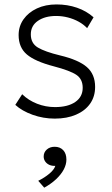

<svg xmlns="http://www.w3.org/2000/svg" viewBox="-20 -520 506 866"><path d="M227 15Q175.5 15 127.2 -2.2Q79 -19.5 49 -47L80 -95Q108 -67.5 147 -52.2Q186 -37 228 -37Q286 -37 319.5 -60Q353 -83 353 -124Q353 -163 324.8 -182.2Q296.5 -201.5 222 -221Q138 -243 101 -274.5Q64 -306 64 -362Q64 -401.5 86 -432.8Q108 -464 146.5 -482Q185 -500 235 -500Q284.5 -500 327.2 -485.2Q370 -470.5 402 -442L373 -393Q357 -410 334.8 -422.2Q312.5 -434.5 286.5 -441.2Q260.5 -448 233 -448Q183 -448 151 -426Q119 -404 119 -365Q119 -324.5 151 -305.5Q183 -286.5 251 -270Q334.5 -250 371.8 -217.5Q409 -185 409 -128Q409 -84.5 386.5 -52.5Q364 -20.5 323 -2.8Q282 15 227 15ZM179.5 326.5 152.5 295.5Q181 281.5 202.8 263.2Q224.5 245 229.5 228Q215 229 203 223.8Q191 218.5 184 208.5Q177 198.5 177 186Q177 167 191 154.5Q205 142 226.5 142Q250.5 142 265 157.2Q279.5 172.5 279.5 200Q279.5 221.5 267.8 244Q256 266.5 233.5 287.8Q211 309 179.5 326.5Z"/></svg>

Font: Geologica Thin
Style: Regular
Weight: 100
Version: Version 1.010;gftools[0.9.28]